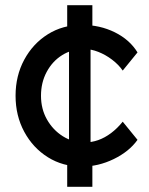

<svg xmlns="http://www.w3.org/2000/svg" viewBox="-20 -720 575 740"><path d="M40 -351Q40 -428 73.5 -490Q107 -552 164.5 -588Q222 -624 295 -624Q365 -624 422.5 -595.5Q480 -567 510 -518L453 -448Q437 -471 412 -490Q387 -509 359 -520Q331 -531 305 -531Q257 -531 219.5 -507.5Q182 -484 160 -443Q138 -402 138 -351Q138 -300 161 -259.5Q184 -219 222 -195Q260 -171 306 -171Q333 -171 358.5 -180Q384 -189 408 -207Q432 -225 453 -251L510 -181Q478 -136 418.5 -107Q359 -78 295 -78Q222 -78 164.5 -114Q107 -150 73.5 -212Q40 -274 40 -351ZM239 0V-108L246 -145V-563L239 -606V-700H336V-605L329 -572V-141L336 -107V0Z"/></svg>

Font: Mach
Style: Regular
Weight: 400
Version: Version 1.002